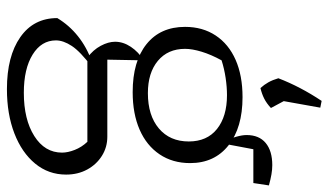

<svg xmlns="http://www.w3.org/2000/svg" viewBox="-222 -544 971 568"><g transform="rotate(90 264.0 -259.5)"><path d="M243 206Q146 206 89.5 166.5Q33 127 33 57Q54 22 86.5 -4Q119 -30 161 -45H177Q132 -11 115.5 14Q99 39 99 61Q99 104 141 130Q183 156 254 156Q333 156 382 125Q431 94 431 43Q431 26 423 5.5Q415 -15 399 -32H150Q127 -49 115 -71.5Q103 -94 103 -114Q103 -138 118 -160.5Q133 -183 158 -199L156 -91H384Q415 -91 440.5 -75Q466 -59 481 -31.5Q496 -4 496 31Q496 83 463.5 122.5Q431 162 374 184Q317 206 243 206ZM252 -166Q161 -166 110 -207Q59 -248 59 -321Q59 -373 84.5 -411.5Q110 -450 156.5 -470.5Q203 -491 267 -491Q357 -491 409.5 -449.5Q462 -408 462 -336Q462 -284 436 -245.5Q410 -207 363 -186.5Q316 -166 252 -166ZM255 -211Q321 -211 359.5 -243.5Q398 -276 398 -332Q398 -386 361 -415.5Q324 -445 261 -445Q237 -445 210 -441Q183 -437 158 -429Q141 -398 132.5 -370Q124 -342 124 -321Q124 -270 159.5 -240.5Q195 -211 255 -211ZM398 -438Q389 -455 384 -472.5Q379 -490 379 -503Q379 -540 402.5 -559.5Q426 -579 468 -579Q481 -579 495.5 -576.5Q510 -574 528 -569L521 -523H421L405 -438ZM298 -721 276 -598 211 -597Q236 -662 278 -725ZM269 -631 299 -575Q285 -562 271 -555Q257 -548 240 -544Q230 -555 223 -567.5Q216 -580 211 -597Z"/></g></svg>

Font: Piazzolla 24pt Light
Style: Regular
Weight: 300
Designer: Juan Pablo del Peral
Foundry: Huerta Tipografica
Version: Version 2.005